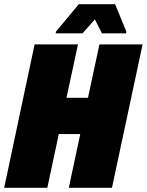

<svg xmlns="http://www.w3.org/2000/svg" viewBox="-29 -901 704 921"><path d="M-9 0 137 -688H345L290 -432H393L448 -688H655L508 0H301L356 -258H253L198 0ZM238 -741 240 -750 349 -881H523L577 -750L576 -741H460L426 -808L367 -741Z"/></svg>

Font: Saira Semi Condensed Black
Style: Italic
Weight: 900
Width: 4
Italic angle: -12°
Designer: Hector Gatti with collaboration of the Omnibus-Type team
Foundry: Omnibus-Type
Version: Version 1.001; ttfautohint (v1.8)